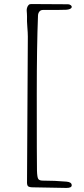

<svg xmlns="http://www.w3.org/2000/svg" viewBox="-20 -722 413 945"><path d="M150 -702 315 -701Q322 -701 328 -696.5Q334 -692 333 -686Q329 -676 307 -674Q295 -673 191 -673Q180 -673 173.5 -664.5Q167 -656 167 -644Q161 -495 161 -262Q161 81 162 118Q163 151 168.5 159Q174 167 191 167Q250 167 307 172Q333 174 333 190Q333 203 307 203L143 200Q124 200 118 194.5Q112 189 113 170L117 -542Q117 -559 114.5 -589.5Q112 -620 113 -640Q113 -646 112.5 -654.5Q112 -663 111.5 -668.5Q111 -674 112.5 -681Q114 -688 118 -694Q120 -697 122.5 -699Q125 -701 128.5 -701.5Q132 -702 134.5 -702Q137 -702 142.5 -702Q148 -702 150 -702Z"/></svg>

Font: EB Garamond 12 All SC
Style: AllSC
Weight: 400
Version: Version 0.016 ; ttfautohint (v0.97) -l 8 -r 50 -G 200 -x 0 -